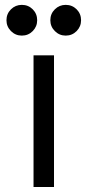

<svg xmlns="http://www.w3.org/2000/svg" viewBox="-20 -749 351 769"><path d="M114.3 0V-527.3H196.3V0ZM243.2 -606.4Q217.8 -606.4 199.7 -624.5Q181.6 -642.6 181.6 -668Q181.6 -693.8 199.7 -711.7Q217.8 -729.5 243.2 -729.5Q269 -729.5 286.9 -711.7Q304.7 -693.8 304.7 -668Q304.7 -642.6 286.9 -624.5Q269 -606.4 243.2 -606.4ZM67.4 -606.4Q42 -606.4 23.9 -624.5Q5.9 -642.6 5.9 -668Q5.9 -693.8 23.9 -711.7Q42 -729.5 67.4 -729.5Q93.3 -729.5 111.1 -711.7Q128.9 -693.8 128.9 -668Q128.9 -642.6 111.1 -624.5Q93.3 -606.4 67.4 -606.4Z"/></svg>

Font: Reddit Sans Condensed
Style: Regular
Weight: 400
Designer: Stephen Hutchings
Foundry: Reddit
Version: Version 1.014